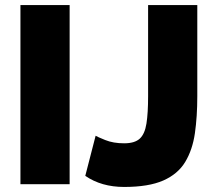

<svg xmlns="http://www.w3.org/2000/svg" viewBox="-20 -730 855 761"><path d="M61 0V-710H256V0ZM359 -192Q365 -188 397 -175Q429 -162 472 -162Q514 -162 534 -180.5Q554 -199 560.5 -240.5Q567 -282 567 -349V-710H762V-349Q762 -268 752.5 -202Q743 -136 714 -88Q685 -40 627 -14.5Q569 11 472 11Q382 11 318 -33Z"/></svg>

Font: Raleway Black
Style: Regular
Weight: 900
Designer: Matt McInerney, Pablo Impallari, Rodrigo Fuenzalida
Foundry: Matt McInerney, Pablo Impallari, Rodrigo Fuenzalida
Version: Version 4.026